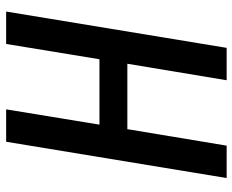

<svg xmlns="http://www.w3.org/2000/svg" viewBox="-88 -688 775 640"><g transform="rotate(-90 300.0 -367.5)"><path d="M27 0 148 -735H256L205 -424H423L474 -735H582L461 0H353L408 -331H190L135 0Z"/></g></svg>

Font: Iosevka Semibold Extended
Style: Italic
Weight: 600
Width: 7
Italic angle: -9°
Monospace: yes
Designer: Belleve Invis
Foundry: Belleve Invis
Version: Version 32.5.0; ttfautohint (v1.8.4)